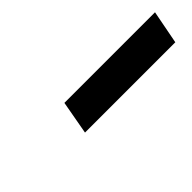

<svg xmlns="http://www.w3.org/2000/svg" viewBox="11 -909 448 448"><g transform="rotate(-45 235.5 -684.5)"><path d="M172 -726H471L455 -643H157Z"/></g></svg>

Font: Gontserrat Medium
Style: Italic
Weight: 500
Italic angle: -11.3°
Designer: Julieta Ulanovsky
Foundry: Julieta Ulanovsky
Version: Version 6.001